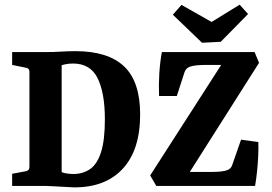

<svg xmlns="http://www.w3.org/2000/svg" viewBox="-20 -796 1164 822"><path d="M173 -573Q210 -573 241 -575Q272 -577 303 -577Q442 -577 511 -512Q580 -447 580 -306Q580 -153 504.5 -72.5Q429 8 294 6Q278 5 255 4Q232 3 210.5 1.5Q189 0 174 0H32V-52L91 -63Q106 -66 106 -81V-489Q106 -504 91 -506L32 -518V-573ZM244 -59Q253 -55 268 -53Q283 -51 296 -51Q338 -52 367.5 -73.5Q397 -95 413 -146Q429 -197 429 -285Q429 -398 398 -461Q367 -524 293 -524Q274 -524 260.5 -521Q247 -518 244 -517ZM649 0 623 -45 936 -532 953 -518H858Q836 -518 819 -516Q802 -514 792 -510Q776 -504 770 -487L737 -385H661Q659 -432 662 -481Q665 -530 673 -573H1070L1089 -527L780 -40L755 -60H888Q911 -60 927.5 -62Q944 -64 954 -68Q970 -74 975 -92L1012 -198L1086 -188Q1087 -163 1085.5 -129.5Q1084 -96 1080.5 -62Q1077 -28 1072 0ZM1042 -736 925 -617 845 -613 720 -733 757 -775 886 -702 1006 -776Z"/></svg>

Font: Rasa
Style: Regular
Weight: 400
Designer: Anna Giedrys (Yrsa+Rasa design), David Brezina (Yrsa art-direction, Rasa art-direction, design)
Foundry: Rosetta Type Foundry
Version: Version 2.004